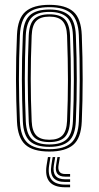

<svg xmlns="http://www.w3.org/2000/svg" viewBox="-20 -627 412 803"><path d="M186.5 6.8Q117 6.8 85.5 -22.4Q54 -51.5 51 -118.8Q47.2 -205.8 46.9 -293.9Q46.5 -382 51 -480.8Q54 -550.5 86.9 -578.6Q119.8 -606.8 186.5 -606.8Q254.5 -606.8 286.9 -578.1Q319.2 -549.5 322 -480.2Q329.5 -292 322 -118.8Q319 -48.8 285.9 -21Q252.8 6.8 186.5 6.8ZM186.5 -3Q248 -3 277.4 -29.2Q306.8 -55.5 309.8 -119.2Q313 -199.8 313.4 -289.8Q313.8 -379.8 309.8 -480Q307 -544.2 277.4 -570.6Q247.8 -597 186.5 -597Q124.5 -597 95.2 -570.4Q66 -543.8 63.2 -480Q59 -380.2 59.2 -293.2Q59.5 -206.2 63.2 -119.2Q66 -56.2 95.1 -29.6Q124.2 -3 186.5 -3ZM186.5 -12.8Q129.5 -12.8 103.8 -37.6Q78 -62.5 75.5 -119.8Q71.8 -208.8 71.5 -294.4Q71.2 -380 75.5 -479.5Q78 -538.2 104.5 -562.8Q131 -587.2 186.5 -587.2Q241 -587.2 267.9 -563.4Q294.8 -539.5 297.2 -479.5Q301 -386 301.1 -297.4Q301.2 -208.8 297.2 -120Q294.8 -61 268 -36.9Q241.2 -12.8 186.5 -12.8ZM186.5 -22.8Q237 -22.8 259.9 -45.5Q282.8 -68.2 285 -120.8Q288.8 -208 288.9 -293.2Q289 -378.5 285 -479Q283 -533.8 258.9 -555.5Q234.8 -577.2 186.5 -577.2Q136 -577.2 113.1 -554.4Q90.2 -531.5 87.8 -478.8Q83.8 -383.5 83.8 -298.8Q83.8 -214 87.8 -120Q90.2 -67 113.6 -44.9Q137 -22.8 186.5 -22.8ZM186.5 -32.8Q142.5 -32.8 122.4 -53.1Q102.2 -73.5 100.2 -120Q96.2 -211.5 96.1 -295.6Q96 -379.8 100.2 -478.5Q102.2 -527 122.9 -547.1Q143.5 -567.2 186.5 -567.2Q230.5 -567.2 250.6 -546.8Q270.8 -526.2 272.8 -478.2Q276.8 -376 276.5 -290.6Q276.2 -205.2 272.8 -121Q270.8 -73.2 250.4 -53Q230 -32.8 186.5 -32.8ZM186.5 -42.5Q224 -42.5 241.2 -60.8Q258.5 -79 260.5 -121.2Q264.2 -210 264.2 -292.8Q264.2 -375.5 260.5 -477.8Q258.8 -520.2 241.6 -538.9Q224.5 -557.5 186.5 -557.5Q148.8 -557.5 131.5 -539.1Q114.2 -520.8 112.5 -478.5Q108.5 -380 108.5 -296.5Q108.5 -213 112.5 -120.2Q114.2 -79.2 131.5 -60.9Q148.8 -42.5 186.5 -42.5ZM191 29.8 185.5 64.8Q173 145 252.5 145H273.2V156.2H252.5Q160.8 156.2 174.8 64.8L180.5 29.8ZM230.5 29.8 225 63Q218.8 100.8 252.5 100.8H273.2V111.8H252.5Q206.2 111.8 214.8 63L220.2 29.8ZM211 29.8 205.2 64Q195.8 122.8 252.5 122.8H273.2V134H252.5Q183.2 134 194.8 64L200.2 29.8Z"/></svg>

Font: Big Shoulders Inline Text Light
Style: Regular
Weight: 300
Designer: Patric King
Foundry: XO Type Co
Version: Version 1.000